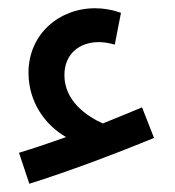

<svg xmlns="http://www.w3.org/2000/svg" viewBox="-20 -394 424 465"><path d="M51 51C144 22 261 -22 353 -60L324 -134C293 -121 261 -108 229 -95C189 -113 136 -150 136 -212C136 -264 173 -292 219 -292C228 -292 240 -291 258 -286L273 -363C250 -371 230 -374 210 -374C123 -374 49 -311 49 -218C49 -148 88 -92 140 -62C101 -48 62 -35 26 -24Z"/></svg>

Font: Noto Sans Arabic UI XCn Md
Style: Regular
Weight: 500
Width: 2
Designer: Monotype Design Team, Nadine Chahine and Nizar Qandah
Foundry: Monotype Imaging Inc.
Version: Version 2.010